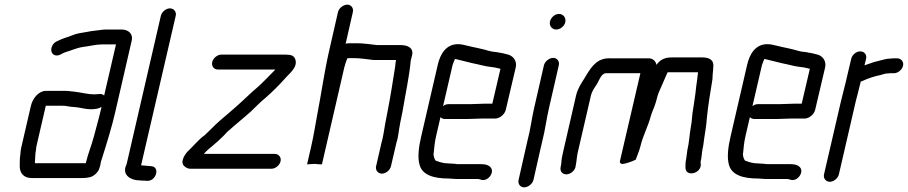

<svg xmlns="http://www.w3.org/2000/svg" viewBox="-20 -729 3906 826"><path d="M417 -269 413 -253C405 -218 392 -174 384 -142C372 -98 359 -69 349 -27H131C130 -28 131 -30 130 -32C132 -48 131 -68 135 -85C135 -90 136 -96 137 -101L177 -274H249C254 -274 259 -274 264 -273L282 -270C289 -269 296 -269 305 -268C328 -266 347 -259 370 -259C388 -259 404 -261 417 -269ZM385 -323C359 -323 330 -331 305 -334L287 -336C279 -337 271 -338 264 -338H177C148 -338 121 -308 113 -274L73 -101C71 -94 70 -87 69 -80L67 -60C65 -48 65 -30 65 -19C63 13 80 37 116 37H326C341 37 349 37 363 34C381 32 404 12 408 -7C411 -14 412 -21 413 -27C414 -32 415 -38 418 -45C438 -109 461 -181 477 -252L547 -556C553 -582 533 -602 504 -602H434C427 -602 419 -601 412 -600C393 -597 373 -596 356 -592C333 -588 311 -586 291 -577C266 -568 245 -562 222 -550C195 -535 193 -497 218 -491C235 -487 247 -500 260 -504C285 -511 309 -523 337 -527C364 -530 392 -538 419 -538H479L428 -318C417 -329 404 -323 385 -323Z M672 -661 525 -24C524 -21 523 -17 521 -14C507 24 542 47 580 47C587 48 593 48 600 48L612 49C652 52 670 -11 631 -14L620 -15L597 -17C594 -17 590 -17 587 -18L736 -661C740 -678 728 -693 711 -693C694 -693 676 -678 672 -661Z M917 -430H1164C1163 -429 1163 -428 1162 -427C1138 -403 1111 -374 1086 -352C1063 -333 1043 -313 1020 -292C989 -263 957 -237 926 -210C903 -190 882 -167 860 -147C832 -127 810 -98 785 -75C770 -57 756 -30 772 -15C780 -7 790 -3 799 -3H1148C1165 -3 1183 -18 1187 -35C1191 -52 1179 -67 1162 -67H857C870 -82 881 -91 896 -103C912 -116 928 -131 943 -146C950 -153 956 -161 965 -168C996 -196 1028 -221 1060 -250C1082 -271 1100 -290 1122 -308C1150 -332 1181 -363 1205 -390C1224 -413 1263 -439 1250 -475C1244 -490 1232 -494 1209 -494H932C915 -494 897 -479 893 -462C889 -445 900 -430 917 -430Z M1474 -709C1457 -709 1438 -694 1434 -677L1395 -506C1375 -418 1362 -324 1345 -237C1336 -189 1330 -148 1319 -100L1301 -22L1334 -24C1341 -23 1353 -22 1361 -22H1365L1461 -438C1464 -450 1470 -468 1474 -478C1475 -478 1482 -479 1483 -479H1501C1529 -479 1559 -474 1586 -471H1684C1681 -459 1682 -456 1680 -442C1670 -379 1660 -314 1647 -248L1637 -196C1632 -168 1629 -141 1621 -114L1598 -14C1594 3 1606 18 1623 18C1640 18 1658 3 1662 -14L1685 -113C1689 -125 1692 -138 1694 -153C1698 -183 1705 -218 1712 -251C1724 -324 1741 -400 1747 -468L1753 -492C1760 -523 1734 -535 1704 -535H1603C1575 -538 1544 -543 1515 -543H1482C1477 -543 1472 -542 1467 -541L1498 -677C1502 -694 1491 -709 1474 -709Z M1937 -475C1940 -475 1942 -475 1944 -474C1965 -469 1991 -462 2013 -457C2040 -452 2064 -444 2091 -441L2107 -439C2115 -438 2126 -434 2133 -433L2098 -283H2066C2053 -283 2019 -281 2004 -281H1910C1901 -281 1893 -278 1886 -272L1927 -449C1928 -454 1935 -469 1937 -475ZM2052 -219H2106C2127 -217 2151 -235 2156 -257L2199 -440C2204 -466 2190 -485 2170 -493L2151 -498C2144 -500 2138 -501 2131 -502L2115 -505C2103 -506 2094 -507 2084 -510C2056 -519 2019 -525 1992 -532C1976 -535 1968 -539 1950 -539C1900 -539 1874 -498 1863 -449L1792 -142C1781 -96 1776 -51 1785 -20C1797 24 1845 39 1911 39C1921 39 1931 41 1942 41H2034C2041 41 2044 43 2049 44C2075 53 2103 22 2095 -2C2089 -17 2071 -23 2048 -23H1946C1939 -24 1933 -25 1926 -25C1918 -25 1901 -27 1894 -27C1880 -29 1864 -34 1854 -38C1849 -45 1843 -60 1846 -72C1848 -94 1850 -117 1856 -143L1875 -225C1880 -220 1886 -217 1895 -217H1989C2004 -217 2039 -219 2052 -219Z M2320 -448 2278 -265C2267 -217 2262 -171 2249 -123L2211 45C2207 62 2218 77 2235 77C2252 77 2271 62 2275 45L2303 -79L2313 -122C2325 -168 2331 -218 2342 -265L2384 -448C2388 -465 2377 -480 2360 -480C2343 -480 2324 -465 2320 -448ZM2346 -636C2342 -617 2355 -602 2373 -602C2390 -602 2408 -616 2412 -634C2416 -653 2403 -669 2385 -669C2367 -669 2350 -654 2346 -636Z M2456 -11 2457 -18C2461 -37 2461 -52 2465 -71L2522 -317C2527 -338 2538 -352 2548 -367C2560 -387 2567 -417 2593 -414H2735L2647 -36C2645 -27 2653 -22 2663 -24C2682 -28 2700 -35 2715 -42C2722 -62 2730 -80 2735 -99C2746 -146 2767 -182 2780 -230C2786 -251 2796 -269 2802 -291C2806 -308 2811 -325 2817 -338C2829 -365 2839 -389 2851 -416C2851 -417 2852 -417 2853 -418H2983C2981 -398 2978 -378 2975 -356C2972 -320 2964 -277 2959 -241C2957 -226 2956 -200 2952 -183C2946 -149 2945 -116 2937 -83C2935 -72 2935 -63 2933 -53C2933 -49 2932 -45 2931 -41C2930 -35 2929 -27 2929 -18V-7C2930 33 2995 19 2995 -21L2994 -31C2994 -36 2995 -39 2996 -42C2997 -47 2998 -51 2998 -56C2999 -62 3000 -68 3000 -74C3001 -77 3002 -82 3002 -87C3004 -94 3005 -100 3006 -107C3010 -143 3019 -185 3021 -221C3026 -275 3036 -332 3045 -388L3046 -409C3047 -419 3049 -438 3049 -448C3049 -472 3030 -482 3001 -482H2870C2839 -482 2820 -472 2804 -450C2802 -464 2790 -478 2772 -478H2610C2552 -482 2527 -446 2502 -405L2493 -390C2479 -368 2465 -347 2458 -317L2402 -73C2398 -56 2395 -40 2395 -27L2392 -11C2388 6 2398 21 2416 21C2434 21 2452 6 2456 -11Z M3268 -475C3271 -475 3273 -475 3275 -474C3296 -469 3322 -462 3344 -457C3371 -452 3395 -444 3422 -441L3438 -439C3446 -438 3457 -434 3464 -433L3429 -283H3397C3384 -283 3350 -281 3335 -281H3241C3232 -281 3224 -278 3217 -272L3258 -449C3259 -454 3266 -469 3268 -475ZM3383 -219H3437C3458 -217 3482 -235 3487 -257L3530 -440C3535 -466 3521 -485 3501 -493L3482 -498C3475 -500 3469 -501 3462 -502L3446 -505C3434 -506 3425 -507 3415 -510C3387 -519 3350 -525 3323 -532C3307 -535 3299 -539 3281 -539C3231 -539 3205 -498 3194 -449L3123 -142C3112 -96 3107 -51 3116 -20C3128 24 3176 39 3242 39C3252 39 3262 41 3273 41H3365C3372 41 3375 43 3380 44C3406 53 3434 22 3426 -2C3420 -17 3402 -23 3379 -23H3277C3270 -24 3264 -25 3257 -25C3249 -25 3232 -27 3225 -27C3211 -29 3195 -34 3185 -38C3180 -45 3174 -60 3177 -72C3179 -94 3181 -117 3187 -143L3206 -225C3211 -220 3217 -217 3226 -217H3320C3335 -217 3370 -219 3383 -219Z M3642 -476 3618 -374C3613 -351 3604 -320 3598 -294L3525 21C3521 38 3533 53 3550 53C3567 53 3585 38 3589 21L3662 -295C3668 -320 3677 -351 3682 -374L3683 -378C3686 -379 3689 -380 3691 -381C3713 -391 3741 -401 3767 -406L3788 -412C3793 -413 3797 -413 3800 -413C3805 -414 3811 -414 3816 -414H3826C3843 -414 3861 -429 3865 -446C3869 -463 3857 -478 3840 -478H3830C3823 -478 3817 -478 3811 -477C3804 -477 3796 -476 3787 -474C3770 -469 3757 -467 3740 -462L3711 -452C3707 -451 3702 -449 3699 -448L3706 -476C3710 -493 3699 -508 3681 -508C3663 -508 3646 -493 3642 -476Z"/></svg>

Font: Electronic
Style: SeBdIt
Weight: 600
Version: Version 1.011